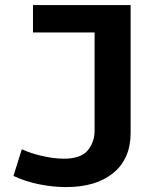

<svg xmlns="http://www.w3.org/2000/svg" viewBox="-20 -741 637 773"><path d="M34.2 -32.7 67.9 -140.1Q103.5 -123.5 151.1 -112.8Q198.7 -102.1 236.8 -102.1Q305.2 -102.1 333 -135.3Q360.8 -168.5 360.8 -215.3V-610.4H112.8V-720.7H505.9V-206.1Q505.9 -102.1 436.5 -44.9Q367.2 12.2 246.1 12.2Q193.4 12.2 137.7 1Q82 -10.3 34.2 -32.7Z"/></svg>

Font: Monda
Style: Bold
Weight: 700
Designer: Vernon Adams
Foundry: Vernon Adams
Version: Version 2.100; ttfautohint (v1.8.3)